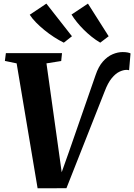

<svg xmlns="http://www.w3.org/2000/svg" viewBox="-20 -1037 742 1062"><path d="M188 4.5 72 -686.5 7 -700 12.5 -743H323L318.5 -699.5L237 -686.5L300 -237L329 -28.5L300.5 -26L362.5 -200.5L508.5 -621Q524.5 -669 549.5 -697Q574.5 -725 603 -737Q631.5 -749 658 -749Q675.5 -749 687 -746.5Q698.5 -744 702 -741.5L694 -648.5Q690 -649.5 687.2 -650Q684.5 -650.5 680 -650.5Q662.5 -650.5 641 -640.5Q619.5 -630.5 598 -604.5Q576.5 -578.5 558.5 -530.5L347.5 4ZM581 -836.5 534.5 -801Q509 -816 486 -834.5Q463 -853 442.8 -873.2Q422.5 -893.5 405.5 -914.5Q388.5 -935.5 375.5 -956.5L466.5 -1017ZM378 -836.5 333 -801Q306.5 -814 279 -831.8Q251.5 -849.5 225.8 -870.5Q200 -891.5 178.8 -913.2Q157.5 -935 144.5 -955.5L236.5 -1017Z"/></svg>

Font: Merriweather 48pt ExtraBold
Style: Italic
Weight: 800
Italic angle: -7.8°
Version: Version 2.101